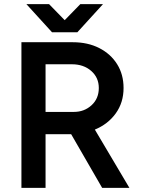

<svg xmlns="http://www.w3.org/2000/svg" viewBox="-20 -903 677 923"><path d="M83 0V-700H330Q402 -700 457 -672Q512 -644 543 -594.5Q574 -545 574 -480Q574 -410 536.5 -358Q499 -306 436 -280L602 0H471L322 -258H199V0ZM199 -365H335Q385 -365 420 -397Q455 -429 455 -480Q455 -530 418.5 -562Q382 -594 326 -594H199ZM230 -748 107 -883H216L291 -806L366 -883H475L352 -748Z"/></svg>

Font: Figtree SemiBold
Style: Regular
Weight: 600
Designer: Erik Kennedy
Foundry: Erik Kennedy
Version: Version 2.001; ttfautohint (v1.8.4.7-5d5b);gftools[0.9.27]